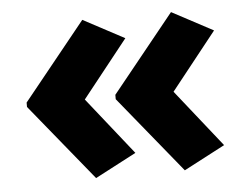

<svg xmlns="http://www.w3.org/2000/svg" viewBox="-41 -561 727 567"><g transform="rotate(-5 322.5 -277.5)"><path d="M37 -283 222 -512 344 -447 209 -277 344 -107 222 -43 37 -270ZM300 -283 485 -512 607 -447 472 -277 607 -107 485 -43 300 -270Z"/></g></svg>

Font: Noto Sans Meetei Mayek ExtraBold
Style: Regular
Weight: 800
Designer: Monotype Design Team and Neelakash Kshetrimayum
Foundry: Monotype Imaging Inc.
Version: Version 2.002; ttfautohint (v1.8.4.7-5d5b)